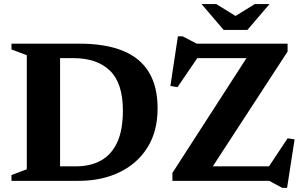

<svg xmlns="http://www.w3.org/2000/svg" viewBox="-20 -891 1490 946"><path d="M585.5 -346.5Q585.5 -480.5 522 -542.5Q458.5 -604.5 343 -604.5H199L185.5 -676H368.5Q498.5 -676 584.8 -641Q671 -606 713.8 -535Q756.5 -464 756.5 -357Q756.5 -243.5 706.2 -163.8Q656 -84 568.2 -42Q480.5 0 368.5 0H185.5L199 -71.5H354.5Q425 -71.5 476.8 -99.8Q528.5 -128 557 -188.5Q585.5 -249 585.5 -346.5ZM36.5 0V-28.5L112 -57V-619L36.5 -647.5V-676H276V0ZM1397 -676V-637L1008 -40L936.5 -71.5H1305.5L1397 -209.5L1431.5 -204.5L1394.5 34.5H1370.5L1306.5 0H829.5V-39L1215 -636.5L1301.5 -604.5H952L854.5 -461.5L819.5 -467.5L856.5 -712H880L949 -676ZM1154 -804H1127L1235.5 -871H1308L1199 -743.5H1082L973 -871H1045.5Z"/></svg>

Font: Newsreader 16pt 16pt
Style: Bold
Weight: 700
Version: Version 1.003